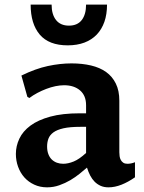

<svg xmlns="http://www.w3.org/2000/svg" viewBox="-20 -802 625 832"><path d="M356.9 -75.7Q343.3 -64 325 -49.1Q306.6 -34.2 284.7 -21.2Q262.7 -8.3 237.3 0.7Q211.9 9.8 184.1 9.8Q153.3 9.8 128.2 -2Q103 -13.7 85.4 -33.4Q67.9 -53.2 58.3 -79.6Q48.8 -106 48.8 -134.8Q48.8 -169.4 64 -201.4Q79.1 -233.4 112.1 -257.8Q145 -282.2 197.8 -296.6Q250.5 -311 325.7 -311H353V-346.2Q353 -387.7 326.9 -410.2Q300.8 -432.6 257.8 -432.6Q240.2 -432.6 220.2 -428.5Q200.2 -424.3 180.4 -416.7Q160.6 -409.2 141.8 -399.2Q123 -389.2 107.4 -377.4L98.6 -382.3L72.8 -474.6Q133.8 -504.4 187.3 -515.9Q240.7 -527.3 290 -527.3Q335.9 -527.3 374.3 -518.3Q412.6 -509.3 439.7 -490Q466.8 -470.7 481.9 -439.9Q497.1 -409.2 497.1 -365.7V-142.1Q497.1 -133.8 498.3 -125Q499.5 -116.2 503.4 -108.9Q507.3 -101.6 514.2 -96.9Q521 -92.3 532.2 -92.3Q539.1 -92.3 547.4 -93.8Q555.7 -95.2 564.9 -99.1V-33.7Q535.6 -13.2 506.6 -1.7Q477.5 9.8 450.2 9.8Q430.7 9.8 416 3.2Q401.4 -3.4 390.1 -14.6Q378.9 -25.9 370.8 -41.5Q362.8 -57.1 356.9 -75.7ZM353 -252.4H328.1Q283.2 -252.4 255.1 -246.1Q227.1 -239.7 211.4 -228.3Q195.8 -216.8 189.9 -201.2Q184.1 -185.5 184.1 -167.5Q184.1 -148.4 189.5 -134.3Q194.8 -120.1 204.3 -110.8Q213.9 -101.6 226.6 -96.9Q239.3 -92.3 253.9 -92.3Q274.9 -92.3 299.1 -102.1Q323.2 -111.8 353 -139.2ZM278.8 -690.9Q315.4 -690.9 334.2 -715.1Q353 -739.3 353 -782.2H443.8Q443.8 -740.2 432.4 -707.5Q420.9 -674.8 399.2 -652.1Q377.4 -629.4 345.7 -617.4Q314 -605.5 273.4 -605.5Q191.9 -605.5 152.3 -652.1Q112.8 -698.7 112.8 -782.2H203.6Q203.6 -739.3 222.9 -715.1Q242.2 -690.9 278.8 -690.9Z"/></svg>

Font: Proza Libre
Style: SemiBold
Weight: 600
Designer: Jasper de Waard
Foundry: Jasper de Waard
Version: Version 1.000; ttfautohint (v1.4.1.8-43bc) -l 8 -r 50 -G 200